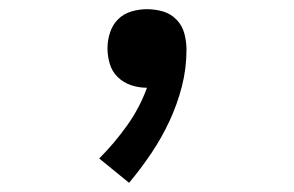

<svg xmlns="http://www.w3.org/2000/svg" viewBox="-20 -183 640 418"><path d="M261 215 196 162Q229 129 256.5 90.5Q284 52 300 8H299Q282 8 265.5 2.5Q249 -3 236.5 -15Q224 -27 219 -44Q214 -61 214 -78Q214 -95 219.5 -112Q225 -129 237 -141Q249 -153 266 -158Q283 -163 300 -163Q318 -163 335 -158Q352 -153 364.5 -140Q377 -127 381.5 -109.5Q386 -92 386 -75Q386 -34 376 5Q366 44 349 80.5Q332 117 309.5 150.5Q287 184 261 215Z"/></svg>

Font: Iosevka Fixed Curly Md Ex
Style: Regular
Weight: 500
Width: 7
Monospace: yes
Designer: Belleve Invis
Foundry: Belleve Invis
Version: Version 30.1.2